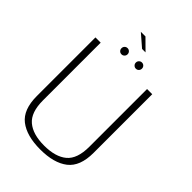

<svg xmlns="http://www.w3.org/2000/svg" viewBox="-255 -990 1102 1102"><g transform="rotate(45 296.0 -439.0)"><path d="M286.5 4.5Q397 4.5 457 -42Q517 -88.5 517 -198.5V-674.5H475V-206Q475 -108 426.8 -67.5Q378.5 -27 286.5 -27Q195 -27 146.8 -67.8Q98.5 -108.5 98.5 -206V-674.5H56V-198.5Q56 -88.5 116 -42Q176 4.5 286.5 4.5ZM230.5 -711.5Q240.5 -711.5 247.8 -718.8Q255 -726 255 -736.5Q255 -747 247.8 -754.2Q240.5 -761.5 230.5 -761.5Q219.5 -761.5 212.5 -754.2Q205.5 -747 205.5 -736.5Q205.5 -726 212.5 -718.8Q219.5 -711.5 230.5 -711.5ZM346.5 -711.5Q357.5 -711.5 364.5 -718.8Q371.5 -726 371.5 -736.5Q371.5 -747 364.5 -754.2Q357.5 -761.5 346.5 -761.5Q336.5 -761.5 329.2 -754.2Q322 -747 322 -736.5Q322 -726 329.2 -718.8Q336.5 -711.5 346.5 -711.5ZM292 -817H320L255 -881.5H217.5Z"/></g></svg>

Font: Anybody Thin ExtraLight
Style: Regular
Weight: 250
Version: Version 1.113;gftools[0.9.25]